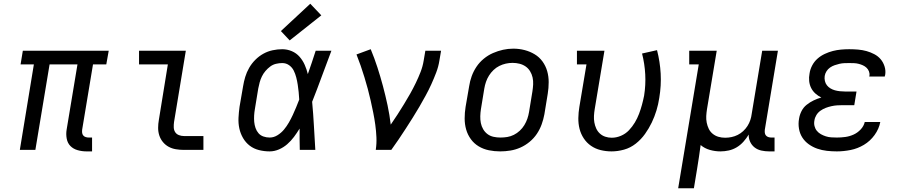

<svg xmlns="http://www.w3.org/2000/svg" viewBox="-20 -801 4840 1026"><path d="M442 8Q418 8 395 1.5Q372 -5 356.5 -20.5Q341 -36 336.5 -60Q332 -84 336 -108L394 -457H245L169 0H86L161 -457H90L102 -530H561L548 -457H477L419 -108Q418 -99 419 -91Q420 -83 425 -77Q430 -71 438 -68.5Q446 -66 455 -66H472V8Z M963 0Q941 0 920 -3.5Q899 -7 881.5 -16.5Q864 -26 851 -41.5Q838 -57 831.5 -76.5Q825 -96 825 -117.5Q825 -139 829 -161L877 -457H723V-530H973L910 -149Q908 -135 908.5 -120.5Q909 -106 916 -95Q923 -84 936 -79Q949 -74 963 -74H1067V0Z M1421 8Q1392 8 1364 1Q1336 -6 1314.5 -22.5Q1293 -39 1279 -63Q1265 -87 1259 -114.5Q1253 -142 1254.5 -171.5Q1256 -201 1260 -230L1279 -340Q1283 -365 1290.5 -390Q1298 -415 1311.5 -438.5Q1325 -462 1344.5 -481.5Q1364 -501 1387.5 -514Q1411 -527 1437 -532.5Q1463 -538 1488 -538Q1515 -538 1539.5 -527.5Q1564 -517 1581 -497.5Q1598 -478 1608.5 -454Q1619 -430 1625 -405Q1636 -436 1646.5 -467.5Q1657 -499 1667 -530H1751Q1725 -462 1700 -393.5Q1675 -325 1648 -257Q1654 -193 1657.5 -128.5Q1661 -64 1665 0H1582Q1581 -29 1581 -57.5Q1581 -86 1581 -114Q1567 -91 1551 -69.5Q1535 -48 1515 -30.5Q1495 -13 1470.5 -2.5Q1446 8 1421 8ZM1421 -66Q1443 -66 1463 -78.5Q1483 -91 1497.5 -108.5Q1512 -126 1523.5 -146Q1535 -166 1544.5 -186.5Q1554 -207 1562.5 -227.5Q1571 -248 1579 -269Q1578 -289 1576 -309Q1574 -329 1571 -348.5Q1568 -368 1563 -387.5Q1558 -407 1549.5 -424Q1541 -441 1525 -452.5Q1509 -464 1488 -464Q1472 -464 1455 -460Q1438 -456 1424 -445.5Q1410 -435 1398.5 -421.5Q1387 -408 1379.5 -392.5Q1372 -377 1367.5 -360.5Q1363 -344 1360 -328L1342 -218Q1339 -201 1338 -183.5Q1337 -166 1338.5 -149.5Q1340 -133 1345.5 -117Q1351 -101 1361.5 -89Q1372 -77 1388 -71.5Q1404 -66 1421 -66ZM1528 -585 1481 -635 1638 -781 1697 -719Z M1988 0Q1993 -34 1991.5 -67.5Q1990 -101 1985.5 -134Q1981 -167 1974.5 -199Q1968 -231 1961 -262.5Q1954 -294 1945.5 -325.5Q1937 -357 1927.5 -388Q1918 -419 1907.5 -449.5Q1897 -480 1885 -510L1961 -538Q1981 -490 1997 -440.5Q2013 -391 2026.5 -340.5Q2040 -290 2051 -238.5Q2062 -187 2068 -135Q2087 -162 2104.5 -189.5Q2122 -217 2139 -244.5Q2156 -272 2172 -300.5Q2188 -329 2202 -358Q2216 -387 2227.5 -416.5Q2239 -446 2244 -477L2253 -530H2337L2328 -477Q2323 -445 2311 -413.5Q2299 -382 2285 -351Q2271 -320 2254.5 -290Q2238 -260 2221 -230.5Q2204 -201 2185.5 -172Q2167 -143 2148.5 -114Q2130 -85 2110.5 -56.5Q2091 -28 2071 0Z M2653 8Q2622 8 2592.5 2Q2563 -4 2538 -19Q2513 -34 2496 -57.5Q2479 -81 2471 -109Q2463 -137 2463 -168Q2463 -199 2468 -230L2487 -340Q2491 -367 2500.5 -393.5Q2510 -420 2526 -444Q2542 -468 2565 -487Q2588 -506 2614.5 -517.5Q2641 -529 2668 -535Q2695 -541 2723 -541Q2754 -541 2783 -533.5Q2812 -526 2837 -511Q2862 -496 2879 -472.5Q2896 -449 2904 -421Q2912 -393 2912 -362Q2912 -331 2907 -300L2889 -190Q2884 -163 2874.5 -136.5Q2865 -110 2849 -86Q2833 -62 2810 -43Q2787 -24 2761 -12.5Q2735 -1 2707.5 3.5Q2680 8 2653 8ZM2654 -66Q2673 -66 2691 -69Q2709 -72 2726 -80.5Q2743 -89 2757.5 -102.5Q2772 -116 2782 -132.5Q2792 -149 2798 -166.5Q2804 -184 2807 -202L2825 -312Q2828 -331 2829 -350Q2830 -369 2826 -387Q2822 -405 2812.5 -420.5Q2803 -436 2788.5 -446Q2774 -456 2756 -460.5Q2738 -465 2719 -465Q2701 -465 2683 -461Q2665 -457 2648 -448.5Q2631 -440 2617 -426.5Q2603 -413 2593 -397Q2583 -381 2577 -363.5Q2571 -346 2568 -328L2550 -218Q2547 -199 2546.5 -180Q2546 -161 2549.5 -143.5Q2553 -126 2562 -110.5Q2571 -95 2585 -84.5Q2599 -74 2617 -70Q2635 -66 2654 -66Z M3248 8Q3218 8 3189.5 1Q3161 -6 3138 -22Q3115 -38 3099.5 -61.5Q3084 -85 3077 -112.5Q3070 -140 3070.5 -170Q3071 -200 3076 -230L3114 -457H3063V-530H3210L3158 -218Q3155 -200 3154 -182Q3153 -164 3156 -147Q3159 -130 3166 -114.5Q3173 -99 3185.5 -87.5Q3198 -76 3214.5 -70.5Q3231 -65 3249 -65Q3274 -65 3298.5 -75.5Q3323 -86 3341 -105Q3359 -124 3372.5 -146.5Q3386 -169 3395 -193Q3404 -217 3410.5 -241Q3417 -265 3422 -290Q3431 -347 3428 -403.5Q3425 -460 3411 -515L3491 -533Q3507 -471 3510.5 -407.5Q3514 -344 3503 -278Q3498 -244 3488 -211Q3478 -178 3463 -146.5Q3448 -115 3427 -85.5Q3406 -56 3377.5 -33.5Q3349 -11 3315 -1.5Q3281 8 3248 8Z M3604 205 3714 -457H3663V-530H3810L3758 -218Q3755 -199 3754 -181Q3753 -163 3756.5 -145.5Q3760 -128 3767.5 -112.5Q3775 -97 3788.5 -86Q3802 -75 3819 -70Q3836 -65 3855 -65Q3872 -65 3889 -68.5Q3906 -72 3922 -80Q3938 -88 3951.5 -100.5Q3965 -113 3974.5 -128Q3984 -143 3989.5 -159.5Q3995 -176 3997 -193L4053 -530H4137L4067 -108Q4066 -99 4067 -91Q4068 -83 4073 -77Q4078 -71 4086 -68.5Q4094 -66 4102 -66H4119V8H4090Q4069 8 4048.5 3.5Q4028 -1 4012.5 -13Q3997 -25 3988.5 -43.5Q3980 -62 3981 -82Q3969 -62 3953 -44Q3937 -26 3917 -14Q3897 -2 3874.5 3Q3852 8 3830 8Q3801 8 3773 0Q3745 -8 3724 -26Q3720 6 3715 38Q3710 70 3705 102L3688 205Z M4452 8Q4425 8 4398.5 5Q4372 2 4347.5 -6.5Q4323 -15 4302 -30Q4281 -45 4267.5 -66Q4254 -87 4249.5 -113.5Q4245 -140 4250 -167Q4253 -187 4263 -207Q4273 -227 4290.5 -241Q4308 -255 4328 -264.5Q4348 -274 4369 -280Q4352 -288 4337.5 -301Q4323 -314 4314.5 -331Q4306 -348 4304 -368Q4302 -388 4306 -408Q4309 -430 4320 -451Q4331 -472 4348.5 -487.5Q4366 -503 4387.5 -513Q4409 -523 4430.5 -528.5Q4452 -534 4474 -536Q4496 -538 4518 -538Q4542 -538 4565.5 -536Q4589 -534 4610.5 -528Q4632 -522 4652 -511.5Q4672 -501 4686 -484.5Q4700 -468 4707 -445.5Q4714 -423 4710 -400Q4709 -398 4708.5 -396Q4708 -394 4708 -392H4625Q4625 -393 4625.5 -394Q4626 -395 4626 -396Q4628 -408 4623.5 -419.5Q4619 -431 4610.5 -439Q4602 -447 4591 -452Q4580 -457 4568 -460Q4556 -463 4543.5 -463.5Q4531 -464 4518 -464Q4505 -464 4492 -463.5Q4479 -463 4466 -460Q4453 -457 4440 -452.5Q4427 -448 4415.5 -440Q4404 -432 4396.5 -420Q4389 -408 4387 -395Q4385 -382 4388 -368.5Q4391 -355 4399 -345Q4407 -335 4418 -328.5Q4429 -322 4441.5 -318.5Q4454 -315 4468 -313.5Q4482 -312 4495 -312H4557L4545 -239H4483Q4468 -239 4453 -238Q4438 -237 4422.5 -233.5Q4407 -230 4392.5 -224.5Q4378 -219 4364.5 -209.5Q4351 -200 4342.5 -186Q4334 -172 4332 -157Q4329 -142 4332.5 -127.5Q4336 -113 4345 -102Q4354 -91 4366.5 -84Q4379 -77 4393 -72.5Q4407 -68 4422 -67Q4437 -66 4452 -66Q4474 -66 4496.5 -69Q4519 -72 4540.5 -81.5Q4562 -91 4579 -109Q4596 -127 4601 -149H4684Q4677 -112 4653.5 -79.5Q4630 -47 4596.5 -27Q4563 -7 4525.5 0.5Q4488 8 4452 8Z"/></svg>

Font: Iosevka Slab Extended Oblique
Style: Regular
Weight: 400
Width: 7
Italic angle: -9°
Monospace: yes
Designer: Belleve Invis
Foundry: Belleve Invis
Version: Version 11.1.0; ttfautohint (v1.8.3)